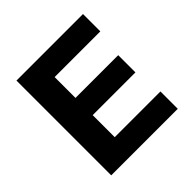

<svg xmlns="http://www.w3.org/2000/svg" viewBox="-183 -857 1010 1010"><g transform="rotate(-45 321.5 -352.5)"><path d="M83 0V-705H578V-576H238V-421H556V-293H238V-129H578V0Z"/></g></svg>

Font: Nunito Sans 9pt ExtraBold
Style: Regular
Weight: 800
Version: Version 3.101;gftools[0.9.27]